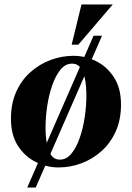

<svg xmlns="http://www.w3.org/2000/svg" viewBox="-20 -740 591 860"><path d="M102 100 399 -580H437L140 100ZM309 -490Q362 -490 410.5 -466Q459 -442 490.5 -393.5Q522 -345 522 -272Q522 -204 498.5 -151.5Q475 -99 434.5 -63Q394 -27 344.5 -8.5Q295 10 242 10Q190 10 141 -14Q92 -38 60.5 -86.5Q29 -135 29 -208Q29 -276 52.5 -328.5Q76 -381 116.5 -417Q157 -453 207 -471.5Q257 -490 309 -490ZM248 -25Q278 -25 300 -52Q322 -79 337 -122Q352 -165 359.5 -215.5Q367 -266 367 -312Q367 -349 361.5 -381.5Q356 -414 342 -434.5Q328 -455 303 -455Q273 -455 251 -428Q229 -401 214 -358Q199 -315 191.5 -265Q184 -215 184 -168Q184 -132 189.5 -99Q195 -66 209 -45.5Q223 -25 248 -25ZM485 -720 331 -540H301L345 -720Z"/></svg>

Font: Brygada 1918
Style: Italic
Weight: 400
Italic angle: -8°
Designer: Mateusz Machalski | Borys Kosmynka | Przemek Hoffer
Foundry: NIEPODLEGLA 2018
Version: Version 3.006